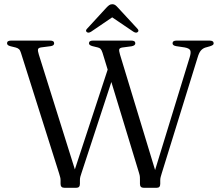

<svg xmlns="http://www.w3.org/2000/svg" viewBox="-20 -893 1046 913"><path d="M800.5 -687Q800.5 -700 820 -700H976Q996 -700 996 -687Q996 -682.5 992.5 -679.5Q989 -676.5 978.5 -673L955.5 -666.5Q943 -662 934.5 -651.8Q926 -641.5 919.5 -619L749 -68.5Q746 -58.5 744 -51.2Q742 -44 742 -35.5V-18.5Q742 0 725.5 0H663.5Q645.5 0 645.5 -18.5V-35.5Q645.5 -43.5 645.2 -51Q645 -58.5 641 -71L509.5 -503L367 -68.5Q364 -60 362 -52.5Q360 -45 360 -35.5V-18.5Q360 0 343 0H286.5Q268 0 268 -18.5V-35.5Q268 -44 266.2 -50.2Q264.5 -56.5 261 -68.5L79.5 -642Q76 -654 70.2 -659.2Q64.5 -664.5 55 -667L30.5 -673Q20.5 -675.5 17 -679.2Q13.5 -683 13.5 -687.5Q13.5 -700 33.5 -700H218Q237.5 -700 237.5 -687Q237.5 -676 221 -673.5L175 -667.5Q162.5 -665.5 160.8 -658.5Q159 -651.5 164.5 -634L336 -87.5L492 -562L467.5 -642Q463 -655.5 458.2 -660.5Q453.5 -665.5 444.5 -667.5L420 -673.5Q403 -678 403 -687Q403 -700 422.5 -700H604Q623.5 -700 623.5 -687Q623.5 -676.5 606 -673L561 -667Q549.5 -665 547.2 -658.8Q545 -652.5 550.5 -634L717.5 -84.5L882 -620.5Q889 -643 884.8 -653.2Q880.5 -663.5 858 -667.5L818 -673.5Q800.5 -676.5 800.5 -687ZM413.5 -742.5Q401 -734.5 393.5 -740Q384 -746.5 394.5 -757L485.5 -856Q493 -864 499.2 -868.5Q505.5 -873 514.5 -873Q522.5 -873 528.5 -868.5Q534.5 -864 541.5 -856L633 -757Q643 -746.5 634 -740Q626.5 -734.5 614 -742.5L513.5 -810.5Z"/></svg>

Font: Fraunces 9pt Light
Style: Regular
Weight: 300
Version: Version 1.000;[0bf87f6ff]